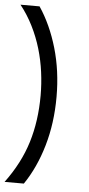

<svg xmlns="http://www.w3.org/2000/svg" viewBox="-58 -754 425 913"><g transform="rotate(5 154.5 -297.0)"><path d="M93 -720Q148 -638 179.5 -530Q211 -422 211 -298Q211 -173 179.5 -64.5Q148 44 92 126H0Q72 29 103.5 -74Q135 -177 135 -298Q135 -354 127.5 -410Q120 -466 104 -520Q88 -574 62.5 -625Q37 -676 2 -720Z"/></g></svg>

Font: Afrihost Sans
Style: Regular
Weight: 400
Designer: Afrihost SP Pty Ltd
Version: Version 1.000